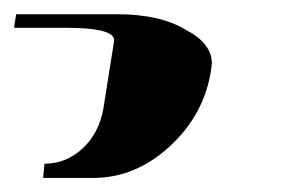

<svg xmlns="http://www.w3.org/2000/svg" viewBox="-34 57 409 271"><path d="M-14.2 96.2 -11.2 77.1H131.8Q193.4 77.1 230 100.1Q265.1 118.7 265.1 147Q265.1 147.9 264.6 150.4Q264.2 152.8 264.2 153.8Q255.4 217.3 206.1 263.2Q157.2 308.1 98.1 308.1H26.9L28.8 288.1Q59.6 288.1 83 266.1Q105.5 245.1 111.8 210.9L127 115.2Q129.9 96.2 58.1 96.2Z"/></svg>

Font: Hjet
Style: Italic
Weight: 400
Designer: T. Christopher White
Version: Version 1.2